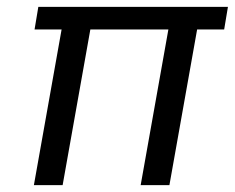

<svg xmlns="http://www.w3.org/2000/svg" viewBox="-20 -541 686 561"><path d="M79 0 160 -455H81L92 -521H646L635 -455H556L475 0H391L472 -455H244L163 0Z"/></svg>

Font: DM Sans 10pt
Style: Italic
Weight: 400
Italic angle: -10°
Version: Version 4.004;gftools[0.9.30]